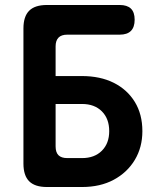

<svg xmlns="http://www.w3.org/2000/svg" viewBox="-20 -750 640 770"><path d="M168 0Q120 0 97 -23Q74 -46 74 -94V-636Q74 -684 97 -707Q120 -730 168 -730H460Q490 -730 505 -715.5Q520 -701 520 -671Q520 -641 505 -626Q490 -611 460 -611H250Q226 -611 214.5 -599Q203 -587 203 -564V-445H308Q382 -445 436 -418Q490 -391 520.5 -341.5Q551 -292 551 -224Q551 -159 520.5 -108.5Q490 -58 436 -29Q382 0 309 0ZM203 -163Q203 -139 214.5 -127.5Q226 -116 250 -116H309Q359 -116 388.5 -145.5Q418 -175 418 -224Q418 -274 388.5 -303.5Q359 -333 309 -333H203Z"/></svg>

Font: Maple Mono
Style: Bold
Weight: 700
Monospace: yes
Designer: subframe7536
Version: Version 7.200